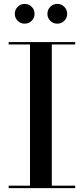

<svg xmlns="http://www.w3.org/2000/svg" viewBox="-20 -966 430 986"><path d="M24.5 0V-12.5H134V-737.5H24.5V-750H366V-737.5H246V-12.5H366V0ZM274.5 -844.5Q253 -844.5 238.2 -859.2Q223.5 -874 223.5 -895Q223.5 -916 238.2 -931Q253 -946 274.5 -946Q295.5 -946 310.2 -931Q325 -916 325 -895Q325 -874 310.2 -859.2Q295.5 -844.5 274.5 -844.5ZM106.5 -844.5Q85.5 -844.5 70.8 -859.2Q56 -874 56 -895Q56 -916 70.8 -931Q85.5 -946 107 -946Q128 -946 142.8 -931Q157.5 -916 157.5 -895Q157.5 -874 142.8 -859.2Q128 -844.5 106.5 -844.5Z"/></svg>

Font: Bodoni Moda 18pt Medium
Style: Regular
Weight: 500
Designer: Owen Earl
Foundry: indestructible type
Version: Version 2.004